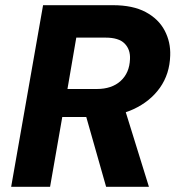

<svg xmlns="http://www.w3.org/2000/svg" viewBox="-20 -720 681 740"><path d="M23 0 146 -700H415Q492 -700 541.5 -673.5Q591 -647 614.5 -602.5Q638 -558 636 -506Q634 -435 596.5 -382Q559 -329 494 -299Q429 -269 342 -269H220L173 0ZM389 0 302 -306H459L554 0ZM240 -377H353Q411 -377 445 -408Q479 -439 481 -492Q483 -529 460.5 -552Q438 -575 387 -575H274Z"/></svg>

Font: DM Sans 16pt Black
Style: Italic
Weight: 900
Italic angle: -10°
Version: Version 4.004;gftools[0.9.30]